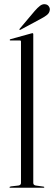

<svg xmlns="http://www.w3.org/2000/svg" viewBox="-20 -886 255 906"><path d="M137 -725V-23Q137 -12.5 149 -10.5L184.5 -5.5Q189 -5.5 189 -2.5Q189 0 185.5 0H28Q25 0 25 -2.5Q25 -5 32 -6.5L67 -10.5Q79 -12.5 79 -22.5V-690Q79 -695 74 -695H28.5Q26 -695 26 -697.5Q26 -700 29 -701L126.5 -728Q130.5 -729.5 133 -729.5Q137 -729.5 137 -725ZM144 -834.5Q157.5 -850 169 -858.8Q180.5 -867.5 192.5 -866Q204 -865 210 -856.5Q216 -848 215 -839.5Q213.5 -825 202 -815.8Q190.5 -806.5 175 -798.5L77.5 -746Q73.5 -743.5 72 -745.5Q70.5 -748 73.5 -751Z"/></svg>

Font: Fraunces 144pt S000 Light
Style: Regular
Weight: 300
Version: Version 1.000; ttfautohint (v1.8.3)